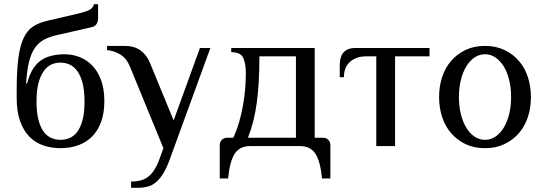

<svg xmlns="http://www.w3.org/2000/svg" viewBox="-20 -700 2609 920"><path d="M270 -400Q247 -400 226.5 -391Q206 -382 190 -360Q174 -338 164.5 -302.5Q155 -267 155 -215Q155 -161 164.5 -125Q174 -89 190 -68Q206 -47 226.5 -38.5Q247 -30 270 -30Q292 -30 313 -38.5Q334 -47 350 -68Q366 -89 375.5 -125Q385 -161 385 -215Q385 -267 375.5 -302.5Q366 -338 350 -360Q334 -382 313 -391Q292 -400 270 -400ZM245 -530Q213 -522 188.5 -508.5Q164 -495 146.5 -469.5Q129 -444 119 -403Q109 -362 105 -300H110Q129 -375 172 -407.5Q215 -440 290 -440Q327 -440 361.5 -426.5Q396 -413 422.5 -385.5Q449 -358 464.5 -315.5Q480 -273 480 -215Q480 -157 464 -114.5Q448 -72 420 -44.5Q392 -17 353.5 -3.5Q315 10 270 10Q225 10 186.5 -3.5Q148 -17 120 -46Q92 -75 76 -120.5Q60 -166 60 -230V-270Q60 -362 68 -421.5Q76 -481 93 -517.5Q110 -554 138 -572.5Q166 -591 205 -600L355 -635Q389 -643 407.5 -652Q426 -661 430 -680H450V-615Q450 -577 420 -570Z M763 10 603 -380Q588 -418 559.5 -437Q531 -456 493 -460V-480H578Q623 -480 652.5 -459Q682 -438 698 -400L812 -123L938 -470H988L793 65Q778 106 761.5 132.5Q745 159 726.5 174Q708 189 686 194.5Q664 200 638 200H608V170Q630 170 650 165.5Q670 161 686.5 149.5Q703 138 717 117.5Q731 97 743 65Z M1158 -350Q1158 -395 1145.5 -422.5Q1133 -450 1088 -450V-470H1488V-40H1528Q1543 -40 1553 -30Q1563 -20 1563 -5V155H1523Q1515 72 1491 36Q1467 0 1418 0H1178Q1129 0 1105 36Q1081 72 1073 155H1033V-5Q1033 -20 1043 -30Q1053 -40 1068 -40H1098Q1115 -77 1126.5 -117.5Q1138 -158 1145 -198.5Q1152 -239 1155 -277.5Q1158 -316 1158 -350ZM1398 -40V-430H1223Q1223 -302 1210.5 -208.5Q1198 -115 1168 -40Z M1733 -430Q1688 -430 1658 -404.5Q1628 -379 1628 -330H1608V-390Q1608 -405 1611.5 -419.5Q1615 -434 1623 -445Q1631 -456 1645.5 -463Q1660 -470 1683 -470H2038V-430H1873V0H1783V-430Z M2429 -235Q2429 -278 2420 -315.5Q2411 -353 2394.5 -380.5Q2378 -408 2355 -424Q2332 -440 2304 -440Q2276 -440 2253 -424Q2230 -408 2213.5 -380.5Q2197 -353 2188 -315.5Q2179 -278 2179 -235Q2179 -192 2188 -154.5Q2197 -117 2213.5 -89.5Q2230 -62 2253 -46Q2276 -30 2304 -30Q2332 -30 2355 -46Q2378 -62 2394.5 -89.5Q2411 -117 2420 -154.5Q2429 -192 2429 -235ZM2084 -235Q2084 -286 2098.5 -330.5Q2113 -375 2141.5 -408Q2170 -441 2210.5 -460.5Q2251 -480 2304 -480Q2356 -480 2397 -460.5Q2438 -441 2466.5 -408Q2495 -375 2509.5 -330.5Q2524 -286 2524 -235Q2524 -184 2509.5 -139.5Q2495 -95 2466.5 -62Q2438 -29 2397 -9.5Q2356 10 2304 10Q2251 10 2210.5 -9.5Q2170 -29 2141.5 -62Q2113 -95 2098.5 -139.5Q2084 -184 2084 -235Z"/></svg>

Font: Philosopher
Style: Regular
Weight: 400
Designer: Jovanny Lemonad
Foundry: Jovanny Lemonad
Version: Version 1.000